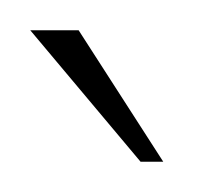

<svg xmlns="http://www.w3.org/2000/svg" viewBox="-20 -651 144 127"><path d="M73 -544 0 -631H32L88 -544Z"/></svg>

Font: Alumni Sans SC Thin
Style: Regular
Weight: 100
Designer: Robert E. Leuschke
Foundry: Robert E. Leuschke
Version: Version 1.018